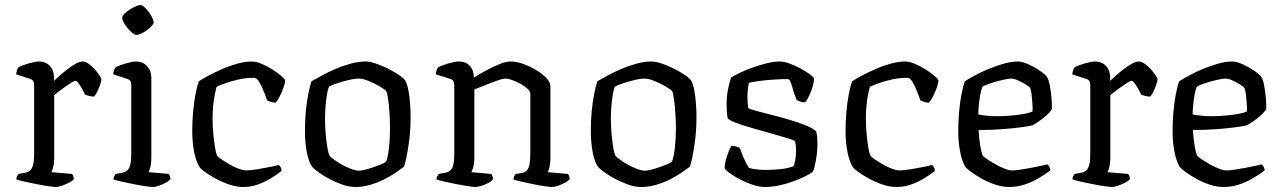

<svg xmlns="http://www.w3.org/2000/svg" viewBox="-20 -745 5102 765"><path d="M202 0Q195 0 174 -3Q153 -6 127.5 -11Q102 -16 79.5 -21Q57 -26 45 -30Q45 -37 48 -43Q51 -49 54 -52L81 -57Q92 -59 100 -66Q108 -73 112 -89Q116 -105 116 -132V-407Q116 -416 112.5 -422Q109 -428 99 -431L44 -449Q46 -460 48.5 -467Q51 -474 54 -477Q69 -485 95 -492.5Q121 -500 135 -500Q162 -500 178.5 -482.5Q195 -465 195 -437V-423Q204 -431 219 -444.5Q234 -458 250.5 -470.5Q267 -483 282.5 -491.5Q298 -500 309 -500Q320 -500 333 -491Q346 -482 357.5 -469Q369 -456 376.5 -444.5Q384 -433 384 -428Q384 -423 380 -410.5Q376 -398 369.5 -384Q363 -370 355 -360Q345 -360 335 -363Q325 -366 320 -367Q314 -379 306.5 -392Q299 -405 292.5 -414Q286 -423 281 -423Q276 -423 264 -415.5Q252 -408 238 -398Q224 -388 212 -379Q200 -370 196 -366V-115Q196 -94 192 -79.5Q188 -65 185 -59L267 -52Q269 -50 271.5 -44.5Q274 -39 274 -31Q268 -24 254.5 -17Q241 -10 226.5 -5Q212 0 202 0Z M589 0Q581 0 560 -3Q539 -6 514 -11Q489 -16 466.5 -21Q444 -26 432 -30Q432 -37 435 -43Q438 -49 441 -52L468 -57Q479 -59 487 -66Q495 -73 499 -89Q503 -105 503 -132V-407Q503 -416 499.5 -422Q496 -428 486 -431L431 -449Q432 -459 435 -466.5Q438 -474 441 -477Q456 -485 482 -492.5Q508 -500 522 -500Q549 -500 566 -481.5Q583 -463 583 -436V-115Q583 -94 579 -79.5Q575 -65 572 -59L653 -52Q655 -48 657 -43Q659 -38 659 -31Q654 -24 640.5 -17Q627 -10 613 -5Q599 0 589 0ZM523 -606Q517 -606 507 -614Q497 -622 488 -633Q479 -644 473 -655.5Q467 -667 467 -674Q467 -681 475 -689.5Q483 -698 495.5 -706Q508 -714 520 -719.5Q532 -725 539 -725Q546 -725 555 -717Q564 -709 572.5 -697.5Q581 -686 586.5 -675Q592 -664 592 -656Q592 -650 584.5 -641.5Q577 -633 565.5 -624.5Q554 -616 542 -611Q530 -606 523 -606Z M949 0Q922 0 894 -9.5Q866 -19 841 -32.5Q816 -46 798.5 -58.5Q781 -71 776 -78Q762 -98 754 -137.5Q746 -177 746 -222Q746 -263 749.5 -301Q753 -339 759 -370Q765 -401 772 -421Q787 -431 811.5 -444Q836 -457 865.5 -470Q895 -483 926 -491.5Q957 -500 985 -500Q1000 -500 1020.5 -491.5Q1041 -483 1061.5 -470.5Q1082 -458 1097 -445.5Q1112 -433 1116 -426Q1116 -414 1109.5 -396Q1103 -378 1094.5 -361Q1086 -344 1078 -336Q1068 -336 1059.5 -339Q1051 -342 1044 -345Q1039 -361 1030.5 -382Q1022 -403 1012.5 -419Q1003 -435 992 -435Q959 -435 929 -428Q899 -421 876.5 -413Q854 -405 843 -399Q840 -389 836 -369.5Q832 -350 829.5 -325Q827 -300 827 -272Q827 -242 830 -210.5Q833 -179 837 -155.5Q841 -132 846 -123Q851 -118 865 -108.5Q879 -99 896.5 -89Q914 -79 931.5 -72.5Q949 -66 961 -66Q977 -66 1004.5 -70.5Q1032 -75 1057 -80Q1082 -85 1091 -88Q1094 -85 1098 -79Q1102 -73 1102 -64Q1082 -48 1057.5 -33.5Q1033 -19 1006 -9.5Q979 0 949 0Z M1396 0Q1371 0 1344 -9.5Q1317 -19 1292.5 -32Q1268 -45 1250 -58Q1232 -71 1225 -79Q1210 -98 1202.5 -138.5Q1195 -179 1195 -223Q1195 -264 1198.5 -301Q1202 -338 1208 -369Q1214 -400 1221 -421Q1236 -430 1261 -443.5Q1286 -457 1316 -470Q1346 -483 1377.5 -491.5Q1409 -500 1436 -500Q1454 -500 1477.5 -492Q1501 -484 1525 -472Q1549 -460 1568 -447.5Q1587 -435 1594 -425Q1602 -412 1607 -386.5Q1612 -361 1614 -332Q1616 -303 1616 -278Q1616 -221 1608 -167.5Q1600 -114 1590 -81Q1577 -71 1556.5 -57Q1536 -43 1510 -30Q1484 -17 1455 -8.5Q1426 0 1396 0ZM1410 -65Q1424 -65 1447 -72Q1470 -79 1490.5 -87Q1511 -95 1518 -100Q1526 -120 1530 -157Q1534 -194 1534 -229Q1534 -261 1532 -293Q1530 -325 1526.5 -349.5Q1523 -374 1519 -382Q1514 -388 1494 -400Q1474 -412 1450 -422Q1426 -432 1407 -432Q1394 -432 1370.5 -426.5Q1347 -421 1324.5 -413.5Q1302 -406 1291 -400Q1286 -389 1282.5 -367.5Q1279 -346 1277 -321.5Q1275 -297 1275 -274Q1275 -239 1278 -207.5Q1281 -176 1285 -153.5Q1289 -131 1294 -123Q1299 -118 1312.5 -108Q1326 -98 1343.5 -88.5Q1361 -79 1379 -72Q1397 -65 1410 -65Z M1874 0Q1867 0 1846.5 -3Q1826 -6 1800.5 -11Q1775 -16 1753 -21Q1731 -26 1719 -30Q1719 -37 1722.5 -43.5Q1726 -50 1728 -52L1755 -57Q1771 -59 1780.5 -73.5Q1790 -88 1790 -132V-407Q1790 -415 1786.5 -421.5Q1783 -428 1773 -431L1716 -449Q1718 -461 1720 -466.5Q1722 -472 1726 -477Q1741 -485 1767 -492.5Q1793 -500 1807 -500Q1836 -500 1852 -482.5Q1868 -465 1868 -436Q1891 -450 1917.5 -464.5Q1944 -479 1970 -489.5Q1996 -500 2015 -500Q2037 -500 2064 -490.5Q2091 -481 2116 -466Q2141 -451 2157 -434Q2173 -417 2173 -402V-115Q2173 -94 2169.5 -79.5Q2166 -65 2162 -59L2243 -52Q2246 -48 2248 -42.5Q2250 -37 2250 -31Q2244 -24 2231 -17Q2218 -10 2203.5 -5Q2189 0 2179 0Q2171 0 2150.5 -3Q2130 -6 2105.5 -11Q2081 -16 2059 -21Q2037 -26 2026 -30Q2026 -38 2029 -43.5Q2032 -49 2035 -52L2060 -56Q2071 -58 2078 -64.5Q2085 -71 2089 -87Q2093 -103 2093 -132V-371Q2093 -381 2081.5 -391.5Q2070 -402 2053 -411.5Q2036 -421 2019.5 -426.5Q2003 -432 1994 -432Q1987 -432 1970.5 -427Q1954 -422 1934 -414Q1914 -406 1896.5 -399Q1879 -392 1870 -389V-116Q1870 -96 1866 -81Q1862 -66 1858 -59L1938 -52Q1940 -48 1942 -42.5Q1944 -37 1944 -31Q1939 -23 1925.5 -16Q1912 -9 1898 -4.5Q1884 0 1874 0Z M2535 0Q2510 0 2483 -9.5Q2456 -19 2431.5 -32Q2407 -45 2389 -58Q2371 -71 2364 -79Q2349 -98 2341.5 -138.5Q2334 -179 2334 -223Q2334 -264 2337.5 -301Q2341 -338 2347 -369Q2353 -400 2360 -421Q2375 -430 2400 -443.5Q2425 -457 2455 -470Q2485 -483 2516.5 -491.5Q2548 -500 2575 -500Q2593 -500 2616.5 -492Q2640 -484 2664 -472Q2688 -460 2707 -447.5Q2726 -435 2733 -425Q2741 -412 2746 -386.5Q2751 -361 2753 -332Q2755 -303 2755 -278Q2755 -221 2747 -167.5Q2739 -114 2729 -81Q2716 -71 2695.5 -57Q2675 -43 2649 -30Q2623 -17 2594 -8.5Q2565 0 2535 0ZM2549 -65Q2563 -65 2586 -72Q2609 -79 2629.5 -87Q2650 -95 2657 -100Q2665 -120 2669 -157Q2673 -194 2673 -229Q2673 -261 2671 -293Q2669 -325 2665.5 -349.5Q2662 -374 2658 -382Q2653 -388 2633 -400Q2613 -412 2589 -422Q2565 -432 2546 -432Q2533 -432 2509.5 -426.5Q2486 -421 2463.5 -413.5Q2441 -406 2430 -400Q2425 -389 2421.5 -367.5Q2418 -346 2416 -321.5Q2414 -297 2414 -274Q2414 -239 2417 -207.5Q2420 -176 2424 -153.5Q2428 -131 2433 -123Q2438 -118 2451.5 -108Q2465 -98 2482.5 -88.5Q2500 -79 2518 -72Q2536 -65 2549 -65Z M3028 0Q3004 0 2976.5 -9.5Q2949 -19 2925 -32Q2901 -45 2885 -57Q2869 -69 2867 -75Q2868 -97 2876.5 -122.5Q2885 -148 2894 -164Q2905 -164 2914 -161Q2923 -158 2928 -156Q2933 -140 2942.5 -117Q2952 -94 2964 -76Q2978 -72 2995.5 -70Q3013 -68 3031 -68Q3059 -68 3089 -71Q3119 -74 3142 -83Q3146 -92 3149 -110Q3152 -128 3152 -145Q3152 -153 3151 -163Q3150 -173 3148 -182Q3145 -186 3119 -194Q3093 -202 3055.5 -212.5Q3018 -223 2979.5 -234Q2941 -245 2913 -255.5Q2885 -266 2879 -274Q2877 -286 2876 -299.5Q2875 -313 2875 -328Q2875 -359 2880.5 -388Q2886 -417 2893 -436Q2905 -444 2928 -455Q2951 -466 2979 -476Q3007 -486 3035.5 -493Q3064 -500 3088 -500Q3103 -500 3125.5 -492Q3148 -484 3170 -472Q3192 -460 3207.5 -448.5Q3223 -437 3223 -432Q3224 -422 3218.5 -402Q3213 -382 3204 -363.5Q3195 -345 3188 -337Q3177 -337 3167.5 -340.5Q3158 -344 3154 -347Q3141 -380 3134.5 -405Q3128 -430 3118 -430Q3095 -430 3064 -428Q3033 -426 3006 -422.5Q2979 -419 2964 -415Q2961 -403 2959.5 -387Q2958 -371 2958 -357Q2958 -344 2959 -333Q2960 -322 2962 -314Q2966 -311 2990.5 -304Q3015 -297 3051.5 -288Q3088 -279 3125 -268Q3162 -257 3191.5 -245Q3221 -233 3232 -221Q3235 -211 3236 -198.5Q3237 -186 3237 -173Q3237 -141 3231 -107Q3225 -73 3219 -61Q3207 -52 3186 -41.5Q3165 -31 3138.5 -21.5Q3112 -12 3083.5 -6Q3055 0 3028 0Z M3552 0Q3525 0 3497 -9.5Q3469 -19 3444 -32.5Q3419 -46 3401.5 -58.5Q3384 -71 3379 -78Q3365 -98 3357 -137.5Q3349 -177 3349 -222Q3349 -263 3352.5 -301Q3356 -339 3362 -370Q3368 -401 3375 -421Q3390 -431 3414.5 -444Q3439 -457 3468.5 -470Q3498 -483 3529 -491.5Q3560 -500 3588 -500Q3603 -500 3623.5 -491.5Q3644 -483 3664.5 -470.5Q3685 -458 3700 -445.5Q3715 -433 3719 -426Q3719 -414 3712.5 -396Q3706 -378 3697.5 -361Q3689 -344 3681 -336Q3671 -336 3662.5 -339Q3654 -342 3647 -345Q3642 -361 3633.5 -382Q3625 -403 3615.5 -419Q3606 -435 3595 -435Q3562 -435 3532 -428Q3502 -421 3479.5 -413Q3457 -405 3446 -399Q3443 -389 3439 -369.5Q3435 -350 3432.5 -325Q3430 -300 3430 -272Q3430 -242 3433 -210.5Q3436 -179 3440 -155.5Q3444 -132 3449 -123Q3454 -118 3468 -108.5Q3482 -99 3499.5 -89Q3517 -79 3534.5 -72.5Q3552 -66 3564 -66Q3580 -66 3607.5 -70.5Q3635 -75 3660 -80Q3685 -85 3694 -88Q3697 -85 3701 -79Q3705 -73 3705 -64Q3685 -48 3660.5 -33.5Q3636 -19 3609 -9.5Q3582 0 3552 0Z M4001 0Q3974 0 3945.5 -9.5Q3917 -19 3892 -33Q3867 -47 3850 -59.5Q3833 -72 3828 -78Q3814 -98 3806 -138Q3798 -178 3798 -222Q3798 -263 3801.5 -301Q3805 -339 3811 -370Q3817 -401 3824 -421Q3838 -430 3862.5 -443.5Q3887 -457 3917 -469.5Q3947 -482 3978 -491Q4009 -500 4036 -500Q4052 -500 4076 -489.5Q4100 -479 4121.5 -464.5Q4143 -450 4151 -439Q4158 -430 4162.5 -406.5Q4167 -383 4169.5 -356Q4172 -329 4171 -310Q4162 -296 4147.5 -283.5Q4133 -271 4118.5 -261Q4104 -251 4095 -246Q4085 -243 4053 -238.5Q4021 -234 3975.5 -230.5Q3930 -227 3879 -227Q3881 -192 3886 -162.5Q3891 -133 3897 -123Q3902 -118 3916.5 -108.5Q3931 -99 3949 -89Q3967 -79 3984 -72.5Q4001 -66 4013 -66Q4025 -66 4045 -69Q4065 -72 4086.5 -76Q4108 -80 4126 -84Q4144 -88 4153 -90Q4157 -87 4161 -80Q4165 -73 4165 -66Q4144 -50 4117.5 -34.5Q4091 -19 4061.5 -9.5Q4032 0 4001 0ZM3955 -282Q3981 -282 4008.5 -284.5Q4036 -287 4059 -291Q4082 -295 4094 -301Q4095 -314 4093.5 -333.5Q4092 -353 4090 -370Q4088 -387 4084 -395Q4082 -399 4067.5 -408Q4053 -417 4036.5 -424.5Q4020 -432 4009 -432Q3998 -432 3974 -426.5Q3950 -421 3927 -413.5Q3904 -406 3894 -399Q3889 -386 3885.5 -366.5Q3882 -347 3880 -326.5Q3878 -306 3878 -289Q3890 -286 3911.5 -284Q3933 -282 3955 -282Z M4410 0Q4403 0 4382 -3Q4361 -6 4335.5 -11Q4310 -16 4287.5 -21Q4265 -26 4253 -30Q4253 -37 4256 -43Q4259 -49 4262 -52L4289 -57Q4300 -59 4308 -66Q4316 -73 4320 -89Q4324 -105 4324 -132V-407Q4324 -416 4320.5 -422Q4317 -428 4307 -431L4252 -449Q4254 -460 4256.5 -467Q4259 -474 4262 -477Q4277 -485 4303 -492.5Q4329 -500 4343 -500Q4370 -500 4386.5 -482.5Q4403 -465 4403 -437V-423Q4412 -431 4427 -444.5Q4442 -458 4458.5 -470.5Q4475 -483 4490.5 -491.5Q4506 -500 4517 -500Q4528 -500 4541 -491Q4554 -482 4565.5 -469Q4577 -456 4584.5 -444.5Q4592 -433 4592 -428Q4592 -423 4588 -410.5Q4584 -398 4577.5 -384Q4571 -370 4563 -360Q4553 -360 4543 -363Q4533 -366 4528 -367Q4522 -379 4514.5 -392Q4507 -405 4500.5 -414Q4494 -423 4489 -423Q4484 -423 4472 -415.5Q4460 -408 4446 -398Q4432 -388 4420 -379Q4408 -370 4404 -366V-115Q4404 -94 4400 -79.5Q4396 -65 4393 -59L4475 -52Q4477 -50 4479.5 -44.5Q4482 -39 4482 -31Q4476 -24 4462.5 -17Q4449 -10 4434.5 -5Q4420 0 4410 0Z M4855 0Q4828 0 4799.5 -9.5Q4771 -19 4746 -33Q4721 -47 4704 -59.5Q4687 -72 4682 -78Q4668 -98 4660 -138Q4652 -178 4652 -222Q4652 -263 4655.5 -301Q4659 -339 4665 -370Q4671 -401 4678 -421Q4692 -430 4716.5 -443.5Q4741 -457 4771 -469.5Q4801 -482 4832 -491Q4863 -500 4890 -500Q4906 -500 4930 -489.5Q4954 -479 4975.5 -464.5Q4997 -450 5005 -439Q5012 -430 5016.5 -406.5Q5021 -383 5023.5 -356Q5026 -329 5025 -310Q5016 -296 5001.5 -283.5Q4987 -271 4972.5 -261Q4958 -251 4949 -246Q4939 -243 4907 -238.5Q4875 -234 4829.5 -230.5Q4784 -227 4733 -227Q4735 -192 4740 -162.5Q4745 -133 4751 -123Q4756 -118 4770.5 -108.5Q4785 -99 4803 -89Q4821 -79 4838 -72.5Q4855 -66 4867 -66Q4879 -66 4899 -69Q4919 -72 4940.5 -76Q4962 -80 4980 -84Q4998 -88 5007 -90Q5011 -87 5015 -80Q5019 -73 5019 -66Q4998 -50 4971.5 -34.5Q4945 -19 4915.5 -9.5Q4886 0 4855 0ZM4809 -282Q4835 -282 4862.5 -284.5Q4890 -287 4913 -291Q4936 -295 4948 -301Q4949 -314 4947.5 -333.5Q4946 -353 4944 -370Q4942 -387 4938 -395Q4936 -399 4921.5 -408Q4907 -417 4890.5 -424.5Q4874 -432 4863 -432Q4852 -432 4828 -426.5Q4804 -421 4781 -413.5Q4758 -406 4748 -399Q4743 -386 4739.5 -366.5Q4736 -347 4734 -326.5Q4732 -306 4732 -289Q4744 -286 4765.5 -284Q4787 -282 4809 -282Z"/></svg>

Font: Texturina 12pt Light
Style: Regular
Weight: 300
Designer: Guillermo Torres Carreño
Foundry: Omnibus-Type
Version: Version 1.002